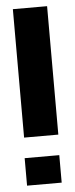

<svg xmlns="http://www.w3.org/2000/svg" viewBox="-51 -703 286 732"><g transform="rotate(-5 92.5 -337.5)"><path d="M27.2 -183.5V-675H158.2V-183.5ZM22.5 -105.2H155V0H22.5Z"/></g></svg>

Font: Anybody UltraCondensed Thin
Style: Regular
Weight: 100
Width: 1
Designer: Tyler Finck
Foundry: Etcetera Type Company
Version: Version 1.110